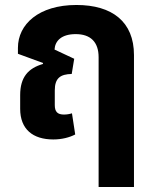

<svg xmlns="http://www.w3.org/2000/svg" viewBox="-20 -550 624 771"><path d="M194 10C228 10 259 2 282 -10L269 -95C260 -92 248 -90 237 -90C211 -90 200 -101 200 -128V-187C200 -237 223 -252 268 -253L278 -314L199 -351C201 -386 227 -413 284 -413C343 -413 376 -382 376 -320V201H518V-329C518 -463 430 -530 287 -530C135 -530 52 -452 52 -358V-334L153 -297L152 -293C94 -276 61 -241 61 -168V-113C61 -31 112 10 194 10Z"/></svg>

Font: Noto Sans Thai UI SemCond
Style: Bold
Weight: 700
Width: 4
Designer: Monotype Design Team
Foundry: Monotype Imaging Inc.
Version: Version 2.000